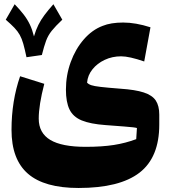

<svg xmlns="http://www.w3.org/2000/svg" viewBox="-20 -643 820 927"><path d="M676.3 -346.2Q604 -371.1 564.9 -371.1Q522 -371.1 485.6 -354Q449.2 -336.9 426.3 -308.1Q403.3 -279.3 400.4 -244.1Q407.2 -236.3 420.7 -231.7Q434.1 -227.1 466.1 -223.4Q498 -219.7 560.5 -214.8Q633.3 -210 674.3 -196.5Q715.3 -183.1 732.2 -157.5Q749 -131.8 749 -89.8V-41.5Q749 117.2 653.3 190.9Q557.6 264.6 359.4 264.6Q194.3 264.6 115 195.8Q35.6 127 35.6 -16.1Q35.6 -155.3 77.1 -274.9L193.8 -238.3Q167 -135.3 167 -70.3Q167 -1 222.7 32.5Q278.3 65.9 393.1 65.9Q473.1 65.9 530 56.9Q586.9 47.9 637.7 28.8L641.1 -24.9Q634.8 -26.9 622.6 -28.3Q610.4 -29.8 580.1 -32.2Q549.8 -34.7 489.3 -39.1Q416.5 -44.4 374.8 -61.5Q333 -78.6 315.7 -114.3Q298.3 -149.9 298.3 -210Q298.3 -279.8 321.3 -343Q344.2 -406.2 384.5 -452.6Q424.8 -499 475.6 -518.1Q515.1 -534.2 574.7 -534.2Q634.8 -534.2 706.5 -511.2ZM182.1 -377.4 107.9 -366.7Q99.6 -406.2 92.5 -431.4Q85.4 -456.5 75.4 -474.4Q65.4 -492.2 49.6 -508.8Q33.7 -525.4 7.8 -547.9L50.8 -622.6Q77.1 -595.2 94.7 -572.3Q112.3 -549.3 124 -524.9Q135.7 -500.5 144 -467.3Q153.3 -499 165.3 -522.9Q177.2 -546.9 194.6 -570.1Q211.9 -593.3 237.8 -622.6L280.8 -547.9Q247.6 -516.6 230 -494.6Q212.4 -472.7 202.6 -446.5Q192.9 -420.4 182.1 -377.4Z"/></svg>

Font: Pinar-FD ExtraBold
Style: Regular
Weight: 800
Designer: Amin Abedi
Version: Version 3.000